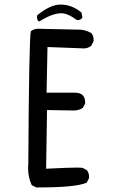

<svg xmlns="http://www.w3.org/2000/svg" viewBox="-20 -821 540 841"><path d="M150 0H139L119 -10Q103 -44 103 -85L104 -103Q107 -643 115 -684Q129 -695 146 -695L333 -691Q358 -689 380 -676Q390 -664 390 -647V-641L380 -621Q366 -609 347 -609L188 -615L184 -415H308Q353 -415 353 -372V-368L343 -349Q326 -337 304 -337L186 -339L182 -82Q280 -87 320 -87L341 -86L360 -76Q370 -65 370 -47V-41L360 -21Q313 0 150 0ZM152 -727 146 -730Q142 -737 142 -746L143 -754Q200 -801 245 -801Q295 -801 337 -766L341 -744Q333 -733 322 -733L315 -734Q277 -763 248 -763Q210 -763 152 -727Z"/></svg>

Font: Xiaolai SC
Style: Regular
Weight: 400
Designer: Nozomi Seto 瀬戸のぞみ
Version: Version 3.11;December 4, 2020;FontCreator 13.0.0.2613 64-bit